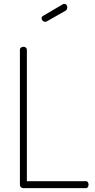

<svg xmlns="http://www.w3.org/2000/svg" viewBox="-20 -973 492 993"><path d="M101 0Q94 0 88.5 -4.5Q83 -9 83 -18V-714Q83 -723 88.5 -727Q94 -731 101 -731Q108 -731 113.5 -727Q119 -723 119 -714V-36H423Q431 -36 434.5 -30.5Q438 -25 438 -18Q438 -11 434.5 -5.5Q431 0 423 0ZM214 -860Q207 -860 201 -865.5Q195 -871 195 -878Q195 -887 203 -891L305 -951Q309 -953 312 -953Q320 -953 324 -947.5Q328 -942 328 -935Q328 -923 318 -917L223 -863Q221 -862 218.5 -861Q216 -860 214 -860Z"/></svg>

Font: Dosis ExtraLight
Style: Regular
Weight: 250
Designer: EdgarTolentino, PabloImpallari, IginoMarini
Foundry: EdgarTolentino, PabloImpallari, IginoMarini
Version: Version 3.001; ttfautohint (v1.8.2)